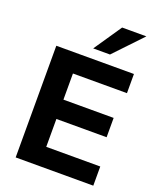

<svg xmlns="http://www.w3.org/2000/svg" viewBox="-168 -1040 936 1139"><g transform="rotate(20 299.5 -470.0)"><path d="M72 0V-705H562V-584H221V-419H538V-297H221V-121H562V0ZM283 -765 402 -940H555L389 -765Z"/></g></svg>

Font: Mulish ExtraLight ExtraBold
Style: Regular
Weight: 800
Version: Version 3.603